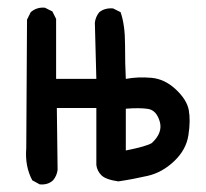

<svg xmlns="http://www.w3.org/2000/svg" viewBox="-20 -485 540 503"><path d="M290 -9.8Q256.8 -14.6 245.6 -25.9Q234.4 -37.1 232.4 -52.7V-202.1H128.9L130.9 -40Q128.9 -24.4 119.1 -12.7Q105.5 0 84 -2L64.5 -12.7Q44.9 -49.8 48.8 -96.7L50.8 -433.6L60.5 -453.1Q76.2 -466.8 97.7 -464.8L117.2 -455.1L127 -435.5V-278.3H232.4L228.5 -425.8Q230.5 -441.4 240.2 -453.1Q254.9 -464.8 276.4 -462.9L295.9 -453.1Q307.6 -419.9 307.6 -367.7Q307.6 -315.4 309.6 -278.3Q340.8 -284.2 376 -281.2Q411.1 -278.3 440.4 -251Q469.7 -223.6 474.6 -196.3Q479.5 -168.9 473.6 -130.9Q467.8 -92.8 436.5 -63Q405.3 -33.2 367.2 -24.4Q329.1 -15.6 290 -9.8ZM377.9 -110.4Q407.2 -137.7 398.4 -167Q389.6 -196.3 367.7 -199.7Q345.7 -203.1 309.6 -200.2V-90.8Q364.3 -101.6 377.9 -110.4Z"/></svg>

Font: JasonHandwriting2
Style: Regular
Weight: 400
Version: Version 1.05.10